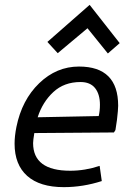

<svg xmlns="http://www.w3.org/2000/svg" viewBox="-20 -760 542 790"><path d="M40 0ZM466.2 -325Q466.2 -308.8 461.2 -266.2L455 -225L448.8 -215L121.2 -212.5Q116.2 -182.5 116.2 -171.2Q116.2 -57.5 268.8 -57.5Q330 -57.5 390 -77.5L398.8 -15Q321.2 10 242.5 10Q143.8 10 91.9 -36.2Q40 -82.5 40 -168.8Q40 -200 47.5 -237.5Q70 -348.8 141.2 -417.5Q212.5 -486.2 305 -486.2Q466.2 -486.2 466.2 -325ZM391.2 -328.8Q391.2 -372.5 371.2 -397.5Q351.2 -422.5 311.2 -422.5Q243.8 -422.5 199.4 -381.2Q155 -340 135 -277.5L386.2 -282.5Q391.2 -303.8 391.2 -328.8ZM423.8 -540 340 -643.8 217.5 -541.2 175 -587.5 348.8 -740 472.5 -582.5Z"/></svg>

Font: Cambay
Style: Italic
Weight: 400
Italic angle: -11°
Designer: Pooja Saxena
Foundry: Pooja Saxena
Version: Version 1.019;PS 001.019;hotconv 1.0.70;makeotf.lib2.5.58329